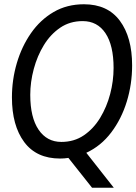

<svg xmlns="http://www.w3.org/2000/svg" viewBox="-20 -732 640 901"><path d="M262 12Q151 12 93.5 -65.5Q36 -143 36 -275Q36 -358 59 -436Q82 -514 125.5 -576.5Q169 -639 231.5 -675.5Q294 -712 374 -712Q485 -712 542.5 -634.5Q600 -557 600 -425Q600 -337 575 -255.5Q550 -174 502 -110.5Q454 -47 385 -15L514 149H412L301 9Q282 12 262 12ZM268 -66Q328 -66 373.5 -97Q419 -128 450 -179Q481 -230 497 -291Q513 -352 513 -413Q513 -519 475 -576Q437 -633 368 -633Q308 -633 262.5 -602Q217 -571 186 -520.5Q155 -470 138.5 -408.5Q122 -347 122 -287Q122 -181 161 -123.5Q200 -66 268 -66Z"/></svg>

Font: DM Mono
Style: Italic
Weight: 400
Italic angle: -10°
Designer: Colophon Foundry
Foundry: Colophon Foundry
Version: Version 1.000; ttfautohint (v1.8.2.53-6de2)